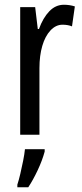

<svg xmlns="http://www.w3.org/2000/svg" viewBox="-20 -567 344 808"><path d="M249 -547Q273 -547 295 -540L283 -456Q266 -463 243 -463Q215 -463 192.5 -439Q170 -415 158 -374Q146 -333 146 -280V0H65V-537H128L139 -445H144Q161 -492 187.5 -519.5Q214 -547 249 -547ZM168 71Q158 108 138.5 149.5Q119 191 99 221H53V210Q59 192 65.5 164.5Q72 137 77.5 109Q83 81 85 61H168Z"/></svg>

Font: Noto Sans Kannada ExtraCondensed
Style: Regular
Weight: 400
Width: 2
Designer: Jelle Bosma - Monotype Design Team
Foundry: Monotype Imaging Inc.
Version: Version 2.005; ttfautohint (v1.8.4.7-5d5b)